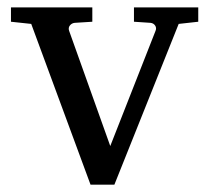

<svg xmlns="http://www.w3.org/2000/svg" viewBox="-20 -502 569 522"><path d="M465.8 -437 291 0H226.1L64.9 -437L9.8 -442.9V-481.9H231V-442.9L183.1 -439.9Q174.8 -439 169.9 -432.6Q165 -426.3 168 -418L279.8 -105L402.8 -418Q406.2 -425.8 401.9 -432.4Q397.5 -439 389.2 -439.9L344.2 -442.9V-481.9H519V-442.9Z"/></svg>

Font: Charis SIL Viet
Style: Regular
Weight: 400
Foundry: SIL International
Version: Version 5.000